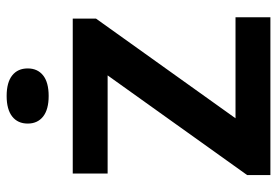

<svg xmlns="http://www.w3.org/2000/svg" viewBox="-148 -686 834 578"><g transform="rotate(-90 269.0 -397.0)"><path d="M31 0V-70L347.5 -513L349.5 -490H35.5V-595H502V-525L185.5 -82L183 -105H506V0ZM269 -667.5Q228.5 -667.5 207.2 -684.2Q186 -701 186 -730.5Q186 -760.5 207.2 -777.2Q228.5 -794 269 -794Q310 -794 331 -777.2Q352 -760.5 352 -730.5Q352 -701 331 -684.2Q310 -667.5 269 -667.5Z"/></g></svg>

Font: Encode Sans SC SemiBold
Style: Regular
Weight: 600
Version: Version 3.002